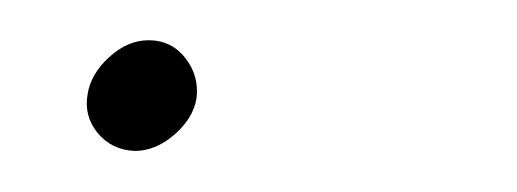

<svg xmlns="http://www.w3.org/2000/svg" viewBox="-20 -71 253 94"><path d="M22.9 -24.9Q24.4 -34.7 33.4 -43Q42.5 -51.3 52.7 -51.3Q64 -51.3 70.8 -42.5Q77.6 -33.7 76.2 -22.9Q74.7 -13.2 65.4 -5.1Q56.2 2.9 45.9 2.9Q34.7 2.4 27.8 -5.9Q21 -14.2 22.9 -24.9Z"/></svg>

Font: Roboto Thin
Style: Italic
Weight: 250
Italic angle: -12°
Designer: Google
Version: Version 2.134; 2016